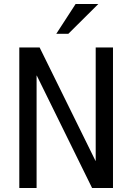

<svg xmlns="http://www.w3.org/2000/svg" viewBox="-20 -935 658 955"><path d="M456 -699H542V0H438L163 -559H162V0H76V-699H177L455 -135H456ZM260 -767 356 -915H469L320 -767Z"/></svg>

Font: Fragment Mono
Style: Regular
Weight: 400
Monospace: yes
Designer: Wei Huang based on Nimbus Sans by URW Studio, based on Helvetica by Max Miedinger.
Foundry: Wei Huang
Version: Version 1.021; ttfautohint (v1.8.4.7-5d5b)